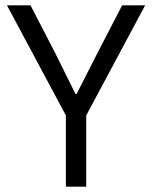

<svg xmlns="http://www.w3.org/2000/svg" viewBox="-20 -697 568 717"><path d="M226 0V-266L6 -677H94L185 -501L262 -346H266L345 -501L436 -677H522L302 -266V0Z"/></svg>

Font: PlemolJP
Style: Regular
Weight: 400
Monospace: yes
Version: v2.0.4; ttfautohint (v1.8.4.7-5d5b-dirty) -l 6 -r 45 -G 200 